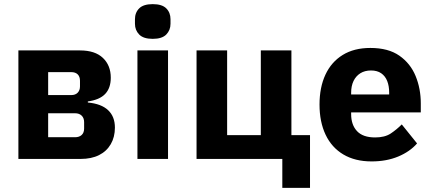

<svg xmlns="http://www.w3.org/2000/svg" viewBox="-20 -769 2092 929"><path d="M69 0V-525H367.6Q440 -525 478 -488.7Q516 -452.5 516 -393Q516 -343.1 489 -314.6Q462 -286 405 -278.2V-273Q470 -267 503 -236Q536 -205 536 -151.6Q536 -106 516 -71.5Q496 -37 459.2 -18.5Q422.3 0 370 0ZM213 -105H343Q363.3 -105 375.2 -115.9Q387 -126.9 387 -147V-178Q387 -198 375.2 -209.5Q363.3 -221 343 -221H213ZM213 -309H325Q344.8 -309 355.9 -320.5Q367 -332 367 -351V-378Q367 -398.3 355.9 -409.2Q344.8 -420 325 -420H213Z M719 -581Q674 -581 653.5 -602Q633 -623 633 -654V-676Q633 -708 653.5 -728.5Q674 -749 719 -749Q764 -749 784.5 -728.5Q805 -708 805 -676V-654Q805 -623 784.5 -602Q764 -581 719 -581ZM645 0V-525H793V0Z M1346 140V0H931V-525H1079V-115H1242V-525H1390V-115H1480V140Z M1778 12Q1698 12 1641.5 -21.5Q1585 -55 1555.5 -117Q1526 -179 1526 -263Q1526 -346 1554.5 -407.5Q1583 -469 1638 -503Q1693 -537 1772 -537Q1859 -537 1912.5 -499.5Q1966 -462 1991 -401Q2016 -340 2016 -269V-225H1679V-217Q1679 -165 1707.5 -134.5Q1736 -104 1795 -104Q1842 -104 1870.5 -123Q1899 -142 1924 -167L1998 -75Q1963 -35 1906.5 -11.5Q1850 12 1778 12ZM1775 -428Q1745 -428 1723.5 -414.5Q1702 -401 1690.5 -377Q1679 -353 1679 -320V-312H1863V-321Q1863 -353 1853.5 -377Q1844 -401 1824.5 -414.5Q1805 -428 1775 -428Z"/></svg>

Font: IBM Plex Sans
Style: Regular
Weight: 400
Designer: Mike Abbink, Paul van der Laan, Pieter van Rosmalen
Foundry: Bold Monday
Version: Version 3.201